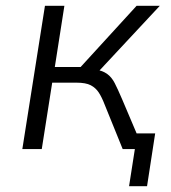

<svg xmlns="http://www.w3.org/2000/svg" viewBox="-20 -514 588 662"><path d="M425 128 445 0H412L421 -54H515L487 128ZM57 0 135 -494H202L169 -283H258L451 -494H531L311 -258L302 -276Q333 -271 349 -259.5Q365 -248 375.5 -227.5Q386 -207 401 -172L474 0H403L341 -153Q331 -179 320.5 -195Q310 -211 293 -220Q276 -229 243 -229H160L124 0Z"/></svg>

Font: Nunito Sans 7pt SemiCondensed Light
Style: Italic
Weight: 300
Width: 4
Italic angle: -9°
Designer: Vernon Adams
Foundry: Vernon Adams
Version: Version 3.101;gftools[0.9.27]